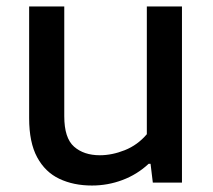

<svg xmlns="http://www.w3.org/2000/svg" viewBox="-20 -564 658 593"><path d="M264 9Q207 9 163.2 -11.8Q119.5 -32.5 94.8 -78.2Q70 -124 70 -199V-544H178.5V-205Q178.5 -137.5 208.8 -111Q239 -84.5 288.5 -84.5Q326 -84.5 365.5 -100.2Q405 -116 433.5 -149.5V-544H542V0H452L445 -58H439Q403.5 -25 358.2 -8Q313 9 264 9Z"/></svg>

Font: Encode Sans SmExp Md
Style: Regular
Weight: 500
Width: 6
Designer: Multiple Designers
Foundry: Impallari Type
Version: Version 3.002; ttfautohint (v1.8.3) -l 8 -r 50 -G 200 -x 14 